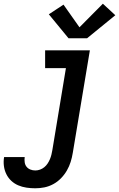

<svg xmlns="http://www.w3.org/2000/svg" viewBox="-83 -801 641 1034"><path d="M107 213Q83 213 59.5 209.5Q36 206 15 197Q-6 188 -22.5 172.5Q-39 157 -49 136.5Q-59 116 -62 92.5Q-65 69 -61 45H50Q48 59 50 73Q52 87 60 97Q68 107 80.5 112Q93 117 107 117Q120 117 132.5 112.5Q145 108 155.5 99.5Q166 91 173.5 79.5Q181 68 186 56Q191 44 194 31.5Q197 19 199 7L272 -434H160V-530H401L309 22Q305 47 297.5 71Q290 95 277 117.5Q264 140 245.5 159Q227 178 204 190.5Q181 203 156.5 208Q132 213 107 213ZM286 -595 180 -724 259 -776 345 -654 471 -781 538 -719 386 -595Z"/></svg>

Font: Iosevka Slab Oblique
Style: Bold
Weight: 700
Italic angle: -9°
Monospace: yes
Designer: Belleve Invis
Foundry: Belleve Invis
Version: Version 11.1.1; ttfautohint (v1.8.3)